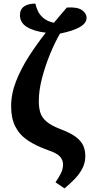

<svg xmlns="http://www.w3.org/2000/svg" viewBox="-20 -826 502 1069"><path d="M339 223 289 189Q309 160 320 137Q331 114 331 89Q331 66 314.5 46.5Q298 27 245 9Q180 -14 134.5 -44.5Q89 -75 65.5 -121Q42 -167 42 -234Q42 -304 69.5 -374Q97 -444 141 -512.5Q185 -581 235 -644Q168 -652 129.5 -676Q91 -700 91 -742Q91 -774 114 -790Q137 -806 177 -806Q181 -786 191 -764.5Q201 -743 222.5 -725Q244 -707 280 -699Q298 -721 316.5 -742.5Q335 -764 352 -784Q410 -788 436 -770Q462 -752 462 -726Q462 -669 314 -639Q286 -591 259 -525.5Q232 -460 214 -391Q196 -322 196 -263Q196 -228 204 -200.5Q212 -173 237.5 -150.5Q263 -128 314 -108Q373 -86 403 -63Q433 -40 444 -14Q455 12 455 43Q455 81 438 113Q421 145 394.5 172Q368 199 339 223Z"/></svg>

Font: NotoSerif-Bold
Style: Regular
Weight: 700
Designer: Monotype Design Team
Foundry: Monotype Imaging Inc.
Version: Version 2.007; ttfautohint (v1.8) -l 8 -r 50 -G 200 -x 14 -D